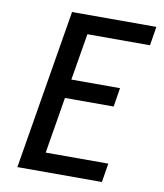

<svg xmlns="http://www.w3.org/2000/svg" viewBox="-83 -803 741 870"><g transform="rotate(10 288.0 -367.5)"><path d="M56 0H445L459 -87H171L214 -346H438L452 -433H228L264 -648H552L566 -735H178Z"/></g></svg>

Font: Iosevka Sparkle Medium
Style: Italic
Weight: 500
Italic angle: -9°
Designer: Belleve Invis
Foundry: Belleve Invis
Version: Version 4.5.0; ttfautohint (v1.8.3)